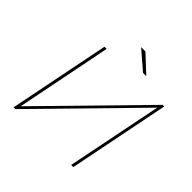

<svg xmlns="http://www.w3.org/2000/svg" viewBox="-214 -1060 1254 1254"><g transform="rotate(45 413.0 -433.5)"><path d="M85 0 225 -700H245L113 -38L762 -700H777L637 0H617L750 -662L101 0ZM524 -757 396 -867H436L554 -757Z"/></g></svg>

Font: Montserrat Thin
Style: Italic
Weight: 100
Italic angle: -11.3°
Designer: Julieta Ulanovsky
Foundry: Julieta Ulanovsky
Version: Version 9.000; ttfautohint (v1.8.4.7-5d5b)